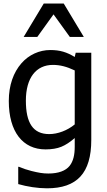

<svg xmlns="http://www.w3.org/2000/svg" viewBox="-20 -838 593 1065"><path d="M333.5 -818.4H222.7L111.3 -633.3H187L276.9 -758.3L367.2 -633.3H444.8ZM81.1 87.4V183.1C130.4 197.3 188.5 206.5 240.7 206.5C407.2 206.5 486.3 122.1 486.3 -62V-545.4H399.9L394.5 -522C350.1 -548.8 313 -560.5 258.8 -560.5C198.2 -560.5 140.1 -534.2 99.1 -487.3C54.7 -436.5 28.8 -365.7 28.8 -277.8C28.8 -106.4 106.9 -9.3 232.4 -9.3C267.1 -9.3 296.4 -14.2 320.3 -23.9C344.2 -33.7 368.7 -49.8 394.5 -72.3V-24.4C394.5 22.5 386.2 56.2 366.2 82C344.2 109.4 304.2 124.5 248 124.5C217.3 124.5 193.8 120.1 154.3 110.4C128.9 104 106 96.2 85.9 87.4ZM394.5 -147.9C354 -114.3 300.3 -94.2 252.9 -94.2C163.1 -94.2 123.5 -156.2 123.5 -279.8C123.5 -406.7 180.7 -478 273.4 -478C312.5 -478 349.6 -468.8 394.5 -447.3Z"/></svg>

Font: SG Kara
Style: Regular
Weight: 400
Designer: Damoon Khanjanzadeh
Version: Version 1.000